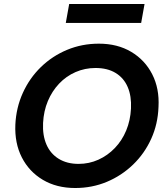

<svg xmlns="http://www.w3.org/2000/svg" viewBox="-20 -931 837 963"><path d="M357 12Q264 12 195 -29Q126 -70 89.5 -141.5Q53 -213 57 -306Q61 -391 94.5 -465Q128 -539 185 -594.5Q242 -650 316.5 -681Q391 -712 476 -712Q569 -712 638 -671Q707 -630 743.5 -558.5Q780 -487 775 -395Q772 -309 738.5 -235Q705 -161 647.5 -105.5Q590 -50 516 -19Q442 12 357 12ZM374 -109Q427 -109 473.5 -130Q520 -151 556 -188.5Q592 -226 613 -276.5Q634 -327 637 -387Q640 -449 620.5 -494.5Q601 -540 560 -565Q519 -590 459 -590Q406 -590 359 -569.5Q312 -549 276.5 -511.5Q241 -474 220 -424Q199 -374 196 -314Q193 -252 213 -206Q233 -160 274.5 -134.5Q316 -109 374 -109ZM310 -816 327 -911H705L688 -816Z"/></svg>

Font: DM Sans 28pt
Style: Bold Italic
Weight: 700
Italic angle: -10°
Version: Version 4.004;gftools[0.9.30]